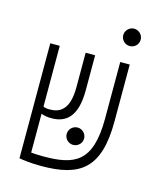

<svg xmlns="http://www.w3.org/2000/svg" viewBox="-114 -849 815 945"><g transform="rotate(15 293.0 -376.5)"><path d="M184.6 9.3C381.8 9.3 476.6 -55.2 476.6 -296.9V-585.9H428.2V-297.9C428.2 -73.2 339.8 -39.1 181.6 -39.1C154.3 -39.1 134.3 -40.5 120.1 -42V-239.7C137.7 -233.4 149.4 -231 172.9 -231C242.7 -231 300.3 -268.6 300.3 -406.7V-585.9H252V-409.2C252 -293.5 202.6 -270.5 153.8 -270.5C138.7 -270.5 130.4 -271.5 120.1 -276.4V-585.9H71.8V0C86.9 2.9 127 9.3 184.6 9.3ZM309.6 -131.8C334 -131.8 354 -151.4 354 -175.8C354 -200.2 334 -220.2 309.6 -220.2C285.2 -220.2 265.1 -200.2 265.1 -175.8C265.1 -151.4 285.2 -131.8 309.6 -131.8ZM452.6 -673.8C477.1 -673.8 497.1 -693.4 497.1 -717.8C497.1 -742.2 477.1 -762.2 452.6 -762.2C428.2 -762.2 408.2 -742.2 408.2 -717.8C408.2 -693.4 428.2 -673.8 452.6 -673.8Z"/></g></svg>

Font: Cascadia Code PL ExtraLight
Style: Regular
Weight: 200
Monospace: yes
Designer: Aaron Bell
Foundry: Saja Typeworks
Version: Version 2404.023